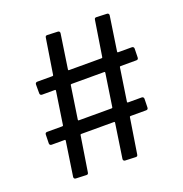

<svg xmlns="http://www.w3.org/2000/svg" viewBox="-121 -783 834 874"><g transform="rotate(-20 296.5 -346.0)"><path d="M553 -439 554 -482C554 -488 550 -492 544 -492H477C475 -492 474 -494 474 -496L499 -663C500 -669 496 -674 490 -674L439 -676C433 -676 430 -674 429 -667L402 -496C402 -493 399 -492 397 -492H239C237 -492 236 -494 236 -496L261 -663C262 -669 258 -674 252 -674L201 -676C195 -676 192 -674 191 -667L164 -496C164 -493 161 -492 159 -492H86C80 -492 76 -488 76 -482V-439C76 -433 80 -429 86 -429H149C151 -429 152 -427 152 -425L128 -266C128 -263 125 -262 123 -262H50C44 -262 40 -259 40 -252L39 -210C39 -204 43 -200 49 -200H113C115 -200 116 -198 116 -196L91 -29C90 -23 94 -18 100 -18L151 -16C157 -16 160 -18 161 -25L188 -196C188 -199 191 -200 193 -200H352C354 -200 355 -198 355 -196L330 -29C329 -23 333 -18 339 -18L390 -16C396 -16 399 -18 400 -25L427 -196C427 -199 430 -200 432 -200H507C513 -200 517 -203 517 -210L518 -252C518 -258 514 -262 508 -262H441C439 -262 438 -264 438 -266L462 -425C462 -428 465 -429 467 -429H543C549 -429 553 -432 553 -439ZM362 -262H203C201 -262 200 -264 200 -266L224 -425C224 -428 227 -429 229 -429H388C390 -429 391 -427 391 -425L367 -266C367 -263 364 -262 362 -262Z"/></g></svg>

Font: Elastic
Style: elastic
Weight: 400
Designer: Jeremy Tribby
Foundry: Tribby Type
Version: Version 1.422;hotconv 1.0.109;makeotfexe 2.5.65596